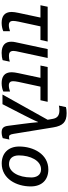

<svg xmlns="http://www.w3.org/2000/svg" viewBox="718 -1522 815 2290"><g transform="rotate(90 1125.0 -377.5)"><path d="M255 10C291 10 333 0 353 -10V-90C325 -81 304 -76 280 -76C245 -76 230 -96 230 -125C230 -142 233 -164 238 -189L295 -453H457L476 -539H61L43 -453H190L134 -190C128 -162 123 -131 123 -110C123 -20 179 10 255 10Z M612 10C646 10 677 5 698 -2L716 -87C693 -81 673 -77 646 -77C612 -77 588 -89 588 -130C588 -139 589 -149 591 -161L672 -539H566L484 -156C480 -138 478 -121 478 -105C478 -35 518 10 612 10Z M974 10C1010 10 1052 0 1072 -10V-90C1044 -81 1023 -76 999 -76C964 -76 949 -96 949 -125C949 -142 952 -164 957 -189L1014 -453H1176L1195 -539H780L762 -453H909L853 -190C847 -162 842 -131 842 -110C842 -20 898 10 974 10Z M1560 10C1583 10 1611 4 1628 -3L1645 -83C1636 -80 1626 -78 1614 -78C1596 -78 1584 -87 1577 -132L1500 -605C1481 -721 1436 -765 1330 -765C1301 -765 1277 -762 1258 -757L1240 -673C1254 -676 1273 -679 1297 -679C1357 -679 1390 -655 1399 -596L1409 -539L1108 0H1223L1354 -255C1382 -311 1414 -372 1435 -424H1438C1442 -378 1450 -300 1457 -251L1481 -67C1488 -13 1508 10 1560 10Z M1930 9C2114 9 2204 -168 2204 -337C2204 -468 2128 -547 2002 -547C1820 -547 1728 -371 1728 -199C1728 -71 1807 9 1930 9ZM1938 -78C1871 -78 1834 -121 1834 -196C1834 -331 1895 -460 2000 -460C2072 -460 2097 -402 2097 -344C2097 -185 2028 -78 1938 -78Z"/></g></svg>

Font: Noto Sans Medium
Style: Italic
Weight: 500
Italic angle: -12°
Designer: Monotype Design Team
Foundry: Monotype Imaging Inc.
Version: Version 2.013